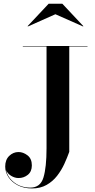

<svg xmlns="http://www.w3.org/2000/svg" viewBox="-20 -1002 518 1052"><path d="M283.5 -924 133 -857 131.5 -859 246.5 -981.5H321.5L436.5 -859L435 -857ZM105 -750H459.5V-747.5H359.5V-170Q348.5 -139 332.5 -104Q316.5 -69 292.8 -38.5Q269 -8 235.2 11.2Q201.5 30.5 155.5 30.5Q111 30.5 78 13.5Q45 -3.5 26.8 -30.8Q8.5 -58 8.5 -89.5Q8.5 -126.5 30.5 -147.8Q52.5 -169 81.5 -169Q107 -169 130.8 -150.8Q154.5 -132.5 154.5 -96Q154.5 -62 132.5 -44.2Q110.5 -26.5 81.5 -26.5Q61 -26.5 41.2 -38.5Q21.5 -50.5 13.5 -69.5Q22 -29.5 58.5 -1.8Q95 26 146 26Q201.5 26 218.2 -29.8Q235 -85.5 235 -190V-747.5H105Z"/></svg>

Font: Bodoni* 72pt Medium
Style: Regular
Weight: 500
Version: Version 2.3